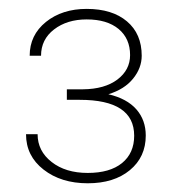

<svg xmlns="http://www.w3.org/2000/svg" viewBox="-20 -735 395 436"><path d="M131.8 -532.2H168.5Q217.8 -532.7 246.6 -554.4Q275.4 -576.2 275.4 -609.9Q275.4 -647.5 249.3 -669.2Q223.1 -690.9 176.8 -690.9Q132.3 -690.9 102.8 -668.2Q73.2 -645.5 73.2 -608.4H47.4Q47.4 -655.3 84.2 -685.1Q121.1 -714.8 176.8 -714.8Q234.9 -714.8 268.3 -686.5Q301.8 -658.2 301.8 -608.4Q301.8 -580.6 282.2 -556.4Q262.7 -532.2 226.1 -521Q268.1 -511.2 289.6 -486.8Q311 -462.4 311 -427.2Q311 -378.4 274.9 -348.6Q238.8 -318.8 179.2 -318.8Q118.7 -318.8 78.9 -349.9Q39.1 -380.9 39.1 -430.2H65.4Q65.4 -392.1 97.2 -367.2Q128.9 -342.3 179.2 -342.3Q229.5 -342.3 257.1 -364.7Q284.7 -387.2 284.7 -426.8Q284.7 -508.3 161.1 -508.3H131.8Z"/></svg>

Font: Roboto Thin
Style: Regular
Weight: 250
Designer: Google
Version: Version 2.134; 2016